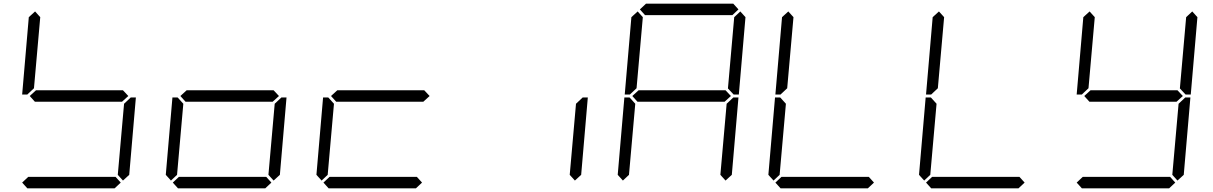

<svg xmlns="http://www.w3.org/2000/svg" viewBox="-20 -1020 6568 1040"><path d="M131 -511 128 -508H100L136 -927L170 -958L198 -927L164 -542ZM646 -531 675 -500 641 -469H169L141 -500L175 -531ZM685 -489 688 -492H716L680 -73L646 -42L618 -73L652 -458ZM634 -31 601 0H128L100 -31L133 -62H606Z M1462 -531 1491 -500 1457 -469H985L957 -500L991 -531ZM906 -42 878 -73 914 -492H942L945 -489L973 -458L939 -73ZM1501 -489 1504 -492H1532L1496 -73L1462 -42L1434 -73L1468 -458ZM1450 -31 1417 0H944L916 -31L949 -62H1422Z M2278 -531 2307 -500 2273 -469H1801L1773 -500L1807 -531ZM1722 -42 1694 -73 1730 -492H1758L1761 -489L1789 -458L1755 -73ZM2266 -31 2233 0H1760L1732 -31L1765 -62H2238Z M3133 -489 3136 -492H3164L3128 -73L3094 -42L3066 -73L3100 -458Z M3395 -511 3392 -508H3364L3400 -927L3434 -958L3462 -927L3428 -542ZM3446 -969 3479 -1000H3952L3980 -969L3947 -938H3474ZM3910 -531 3939 -500 3905 -469H3433L3405 -500L3439 -531ZM3354 -42 3326 -73 3362 -492H3390L3393 -489L3421 -458L3387 -73ZM3949 -489 3952 -492H3980L3944 -73L3910 -42L3882 -73L3916 -458ZM3990 -958 4018 -927 3982 -508H3954L3951 -511L3923 -541L3957 -927Z M4211 -511 4208 -508H4180L4216 -927L4250 -958L4278 -927L4244 -542ZM4170 -42 4142 -73 4178 -492H4206L4209 -489L4237 -458L4203 -73ZM4714 -31 4681 0H4208L4180 -31L4213 -62H4686Z M5027 -511 5024 -508H4996L5032 -927L5066 -958L5094 -927L5060 -542ZM4986 -42 4958 -73 4994 -492H5022L5025 -489L5053 -458L5019 -73ZM5530 -31 5497 0H5024L4996 -31L5029 -62H5502Z M5843 -511 5840 -508H5812L5848 -927L5882 -958L5910 -927L5876 -542ZM6358 -531 6387 -500 6353 -469H5881L5853 -500L5887 -531ZM6397 -489 6400 -492H6428L6392 -73L6358 -42L6330 -73L6364 -458ZM6438 -958 6466 -927 6430 -508H6402L6399 -511L6371 -541L6405 -927ZM6346 -31 6313 0H5840L5812 -31L5845 -62H6318Z"/></svg>

Font: DSEG7 Classic
Style: Light Italic
Weight: 300
Italic angle: -5°
Designer: Keshikan(Twitter:@keshinomi_88pro)
Version: Version 0.46